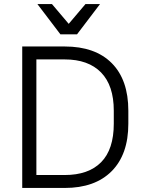

<svg xmlns="http://www.w3.org/2000/svg" viewBox="-20 -930 720 950"><path d="M90 -700H300Q451 -700 533 -617.5Q615 -535 615 -382V-318Q615 -166 532.5 -83Q450 0 300 0H90ZM160 -636V-64H300Q418 -64 480.5 -127.5Q543 -191 543 -318V-382Q543 -507 480 -571.5Q417 -636 300 -636ZM165 -910H237L320 -812L403 -910H475L361 -760H279Z"/></svg>

Font: PT Root UI Web
Style: Regular
Weight: 400
Designer: Vitaly Kuzmin
Foundry: ParaType Ltd.
Version: Version 1.000W